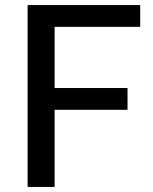

<svg xmlns="http://www.w3.org/2000/svg" viewBox="-20 -738 606 758"><path d="M195.5 0H89V-718H533.5V-632H195.5V-390.5H483.5V-304.5H195.5Z"/></svg>

Font: Verano Sans Medium
Style: Regular
Weight: 500
Designer: Lukasz Dziedzic with Adam Twardoch and Botio Nikoltchev
Foundry: tyPoland Lukasz Dziedzic
Version: Version 3.001;December 28, 2019;FontCreator 12.0.0.2547 64-b